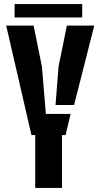

<svg xmlns="http://www.w3.org/2000/svg" viewBox="-20 -926 495 946"><path d="M153.5 0V-260.5H135L10.5 -800H145.5L186.5 -598L206 -364.5H328L303 -260.5H285.5V0ZM253.5 -408.5 268.5 -598 309.5 -800H444.5L345 -408.5ZM52 -906H385V-840H52Z"/></svg>

Font: Big Shoulders Stencil Text Thin ExtraBold
Style: Regular
Weight: 800
Version: Version 2.001